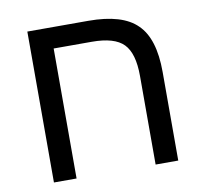

<svg xmlns="http://www.w3.org/2000/svg" viewBox="-70 -675 798 750"><g transform="rotate(-10 329.0 -299.5)"><path d="M488.3 -351.6Q488.3 -441.4 452.1 -478.5Q416 -515.6 326.2 -515.6Q275.4 -515.6 174.8 -515.6Q174.8 -386.7 174.8 0Q152.3 0 85 0Q85 -15.6 85 -37.1Q85 -140.6 85 -375Q85 -430.7 85 -598.6Q145.5 -598.6 327.1 -598.6Q461.9 -598.6 519.5 -541Q578.1 -484.4 578.1 -351.6Q578.1 -234.4 578.1 0Q555.7 0 488.3 0Q488.3 -87.9 488.3 -351.6Z"/></g></svg>

Font: Noto Sans Hebrew DECATHLON 
Style: Regular
Weight: 400
Designer: Monotype Design team
Version: Version 1.03 uh